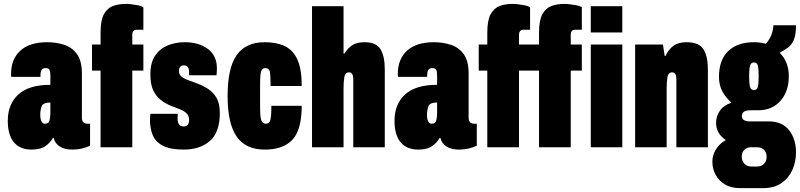

<svg xmlns="http://www.w3.org/2000/svg" viewBox="-20 -757 4112 987"><path d="M142 12Q83 12 51.5 -25.5Q20 -63 20 -136Q20 -222 74.5 -271.5Q129 -321 239 -321V-368Q239 -388 234.5 -397.5Q230 -407 215 -407Q199 -407 193.5 -397Q188 -387 188 -372V-362H38Q37 -366 37 -369.5Q37 -373 37 -377Q37 -453 84.5 -496.5Q132 -540 223 -540Q268 -540 309 -527Q350 -514 375.5 -479Q401 -444 401 -379V-151Q401 -138 407.5 -129.5Q414 -121 430 -121H443V-8Q401 12 351 12Q312 12 287 -4Q262 -20 256 -48H252Q239 -24 213.5 -6Q188 12 142 12ZM212 -121Q231 -121 235 -139Q239 -157 239 -179V-230Q202 -230 194.5 -211Q187 -192 187 -166Q187 -146 193 -133.5Q199 -121 212 -121Z M497 0V-394H453V-528H497V-590Q497 -653 514.5 -684.5Q532 -716 561.5 -726.5Q591 -737 628 -737Q639 -737 656 -735Q673 -733 690.5 -729.5Q708 -726 717 -720V-604H682Q671 -604 665.5 -597Q660 -590 660 -581V-528H717V-394H660V0Z M925 12Q855 12 817 -8Q779 -28 765 -62.5Q751 -97 751 -141Q751 -145 751.5 -154Q752 -163 753 -172H894Q893 -162 893 -157Q893 -152 893 -146Q893 -130 899.5 -118.5Q906 -107 925 -107Q952 -107 952 -141Q952 -163 938 -175.5Q924 -188 901.5 -196.5Q879 -205 854 -215Q829 -226 806 -243.5Q783 -261 768 -292Q753 -323 753 -375Q753 -435 777.5 -471Q802 -507 842 -523.5Q882 -540 929 -540Q1002 -540 1048.5 -505.5Q1095 -471 1095 -406Q1095 -398 1094.5 -388Q1094 -378 1093 -370H952V-387Q952 -421 925 -421Q900 -421 900 -391Q900 -374 913.5 -363Q927 -352 949 -344.5Q971 -337 996 -327Q1023 -317 1049.5 -300Q1076 -283 1093 -254Q1110 -225 1110 -176Q1110 -76 1058.5 -32Q1007 12 925 12Z M1341 12Q1243 12 1196.5 -55Q1150 -122 1150 -264Q1150 -407 1196.5 -473.5Q1243 -540 1341 -540Q1402 -540 1444 -520Q1486 -500 1508.5 -451.5Q1531 -403 1531 -315H1371Q1371 -371 1367 -389Q1363 -407 1344 -407Q1328 -407 1322.5 -390.5Q1317 -374 1317 -322V-205Q1317 -153 1324 -137Q1331 -121 1346 -121Q1364 -121 1369.5 -139Q1375 -157 1375 -213H1531Q1531 -90 1483.5 -39Q1436 12 1341 12Z M1584 0V-725H1746V-481H1750Q1767 -509 1790.5 -524.5Q1814 -540 1854 -540Q1915 -540 1936.5 -503Q1958 -466 1958 -402V0H1796V-350Q1796 -366 1791 -375.5Q1786 -385 1774 -385Q1754 -385 1750 -360.5Q1746 -336 1746 -302V0Z M2130 12Q2071 12 2039.5 -25.5Q2008 -63 2008 -136Q2008 -222 2062.5 -271.5Q2117 -321 2227 -321V-368Q2227 -388 2222.5 -397.5Q2218 -407 2203 -407Q2187 -407 2181.5 -397Q2176 -387 2176 -372V-362H2026Q2025 -366 2025 -369.5Q2025 -373 2025 -377Q2025 -453 2072.5 -496.5Q2120 -540 2211 -540Q2256 -540 2297 -527Q2338 -514 2363.5 -479Q2389 -444 2389 -379V-151Q2389 -138 2395.5 -129.5Q2402 -121 2418 -121H2431V-8Q2389 12 2339 12Q2300 12 2275 -4Q2250 -20 2244 -48H2240Q2227 -24 2201.5 -6Q2176 12 2130 12ZM2200 -121Q2219 -121 2223 -139Q2227 -157 2227 -179V-230Q2190 -230 2182.5 -211Q2175 -192 2175 -166Q2175 -146 2181 -133.5Q2187 -121 2200 -121Z M2485 0V-394H2441V-528H2485V-590Q2485 -653 2502.5 -684.5Q2520 -716 2549.5 -726.5Q2579 -737 2616 -737Q2627 -737 2644 -735Q2661 -733 2678.5 -729.5Q2696 -726 2705 -720V-604H2670Q2659 -604 2653.5 -597Q2648 -590 2648 -581V-528H2751V-590Q2751 -653 2768.5 -684.5Q2786 -716 2815.5 -726.5Q2845 -737 2882 -737Q2893 -737 2910 -735Q2927 -733 2944.5 -729.5Q2962 -726 2971 -720V-604H2936Q2924 -604 2919 -597Q2914 -590 2914 -581V-528H2971V-394H2914V0H2751V-394H2648V0ZM3017 -590V-725H3179V-590ZM3017 0V-528H3179V0Z M3245 0V-528H3388L3397 -469H3401Q3418 -505 3443 -522.5Q3468 -540 3510 -540Q3574 -540 3596.5 -503Q3619 -466 3619 -402V0H3457V-350Q3457 -366 3452 -375.5Q3447 -385 3435 -385Q3415 -385 3411 -360.5Q3407 -336 3407 -302V0Z M3782 210Q3739 210 3707.5 191.5Q3676 173 3659 142Q3642 111 3642 75Q3642 40 3660.5 10.5Q3679 -19 3711 -37Q3661 -70 3661 -127Q3661 -157 3679.5 -186Q3698 -215 3740 -229Q3711 -255 3693.5 -287Q3676 -319 3676 -362Q3676 -449 3723.5 -494.5Q3771 -540 3856 -540Q3873 -540 3888 -538Q3903 -536 3917 -532Q3931 -547 3942 -570Q3953 -593 3956 -627H4072Q4072 -577 4060 -550.5Q4048 -524 4028.5 -510.5Q4009 -497 3988 -486Q4035 -439 4035 -366Q4035 -287 3992 -238.5Q3949 -190 3877 -190H3836Q3817 -190 3805.5 -183.5Q3794 -177 3794 -160Q3794 -146 3805 -139.5Q3816 -133 3832 -133H3931Q4002 -133 4037 -87Q4072 -41 4072 26Q4072 74 4053.5 116Q4035 158 3997.5 184Q3960 210 3903 210ZM3856 -294Q3871 -294 3875.5 -309.5Q3880 -325 3880 -365Q3880 -405 3875.5 -420.5Q3871 -436 3856 -436Q3841 -436 3836 -420.5Q3831 -405 3831 -365Q3831 -325 3836 -309.5Q3841 -294 3856 -294ZM3840 99H3873Q3893 99 3907 85.5Q3921 72 3921 49Q3921 26 3907 13Q3893 0 3873 0H3840Q3821 0 3807 12.5Q3793 25 3793 48Q3793 71 3807 85Q3821 99 3840 99Z"/></svg>

Font: Archivo ExtraCondensed Black
Style: Regular
Weight: 900
Width: 2
Designer: Hector Gatti
Foundry: Omnibus-Type
Version: Version 2.001; ttfautohint (v1.8.3)